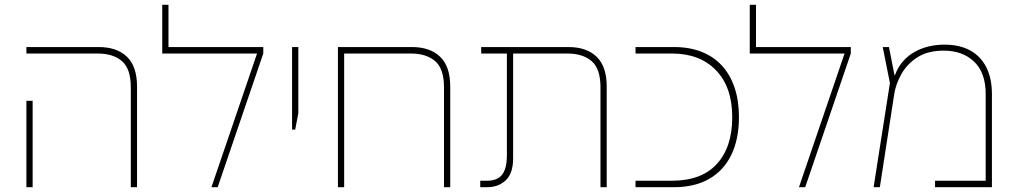

<svg xmlns="http://www.w3.org/2000/svg" viewBox="-20 -780 4238 800"><path d="M525 0V-416Q525 -493 488.5 -525Q452 -557 386 -557H90V-584H391Q467 -584 509 -543.5Q551 -503 551 -419V0ZM90 0V-360H116V0Z M682 -584H1077V-557L887 0H861L1051 -557H656V-760H682Z M1197 -240V-584H1223V-308L1210 -240Z M1696 -584Q1772 -584 1814 -543.5Q1856 -503 1856 -419V0H1830V-416Q1830 -493 1793.5 -525Q1757 -557 1691 -557H1414V0H1388V-584Z M2482 0V-416Q2482 -493 2445.5 -525Q2409 -557 2343 -557H1985V-584H2348Q2424 -584 2466 -543.5Q2508 -503 2508 -419V0ZM1981 0V-27H2010Q2052 -27 2072 -52Q2092 -77 2092 -134V-572H2118V-120Q2118 -58 2087.5 -29Q2057 0 2010 0Z M2628 0V-27H2780Q2903 -27 2967 -97Q3031 -167 3031 -292Q3031 -417 2963.5 -487Q2896 -557 2780 -557H2628V-584H2788Q2853 -584 2903.5 -564Q2954 -544 2988.5 -506Q3023 -468 3041 -414Q3059 -360 3059 -292Q3059 -201 3027.5 -135.5Q2996 -70 2935.5 -35Q2875 0 2788 0Z M3130 -584H3525V-557L3335 0H3309L3499 -557H3104V-760H3130Z M3915 -594Q3979 -594 4023 -569.5Q4067 -545 4090 -499Q4113 -453 4113 -388V0H3876V-27H4087V-388Q4087 -477 4039 -523Q3991 -569 3912 -569Q3845 -569 3801.5 -540.5Q3758 -512 3735 -470Q3712 -428 3706 -388L3646 0H3620L3688 -434L3658 -584H3684L3707 -467H3709Q3721 -500 3742 -524Q3763 -548 3790.5 -563.5Q3818 -579 3849.5 -586.5Q3881 -594 3915 -594Z"/></svg>

Font: Noto Sans Hebrew Thin
Style: Regular
Weight: 250
Designer: Monotype Design Team
Foundry: Monotype Imaging Inc.
Version: Version 2.003